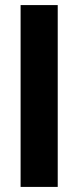

<svg xmlns="http://www.w3.org/2000/svg" viewBox="-20 -735 309 755"><path d="M61 0V-715H207V0Z"/></svg>

Font: Ek Mukta ExtraBold
Style: Regular
Weight: 800
Designer: Girish Dalvi and Yashodeep Gholap
Foundry: Ek Type
Version: Version 2.538;PS 1.002;hotconv 16.6.51;makeotf.lib2.5.65220;